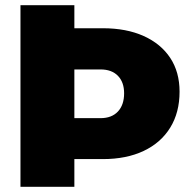

<svg xmlns="http://www.w3.org/2000/svg" viewBox="-20 -721 734 741"><path d="M377 -612Q468 -612 534.5 -582Q601 -552 637 -497.5Q673 -443 673 -367Q673 -287 637 -228.5Q601 -170 534.5 -138.5Q468 -107 377 -107H256V-265H368Q411 -265 435 -290.5Q459 -316 459 -361Q459 -404 435 -428.5Q411 -453 368 -453H256L227 -612ZM59 -701H267V0H59Z"/></svg>

Font: Alexandria ExtraBold
Style: Regular
Weight: 800
Designer: Mohamed Gaber
Foundry: Kief Type Foundry
Version: Version 5.100